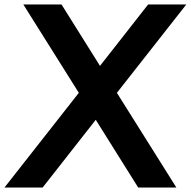

<svg xmlns="http://www.w3.org/2000/svg" viewBox="-95 -840 855 860"><path d="M352.9 -544.9 568.5 -820H739.5L428.6 -424.2L695 0H524L333.9 -303.4L96 0H-75L258.1 -424.2L9.5 -820H180.5Z"/></svg>

Font: Poland Can Into
Style: Of Regular
Weight: 500
Foundry: Cannot Into Space Fonts
Version: Version 1.01